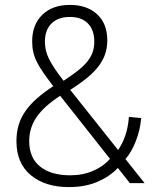

<svg xmlns="http://www.w3.org/2000/svg" viewBox="-20 -746 636 782"><path d="M260 16Q164 16 105.5 -32.5Q47 -81 47 -171Q47 -208 56.5 -238.5Q66 -269 85 -295.5Q104 -322 132 -346.5Q160 -371 197 -395Q174 -425 157.5 -448.5Q141 -472 130.5 -493Q120 -514 115.5 -534Q111 -554 111 -577Q111 -646 152.5 -686Q194 -726 265 -726Q334 -726 375.5 -688Q417 -650 417 -581Q417 -552 408.5 -526.5Q400 -501 382 -477Q364 -453 335.5 -429.5Q307 -406 266 -380L461 -135Q479 -161 490.5 -194.5Q502 -228 505 -270L555 -265Q551 -217 533.5 -172Q516 -127 491 -98L569 0H509L460 -62Q427 -27 377 -5.5Q327 16 260 16ZM266 -32Q318 -32 360 -50.5Q402 -69 428 -99L225 -356Q158 -312 128.5 -268.5Q99 -225 99 -171Q99 -103 143.5 -67.5Q188 -32 266 -32ZM239 -417Q274 -440 298 -459Q322 -478 336.5 -496.5Q351 -515 357.5 -534Q364 -553 364 -577Q364 -624 338 -650.5Q312 -677 265 -677Q217 -677 190 -650.5Q163 -624 163 -577Q163 -559 166.5 -542.5Q170 -526 179 -507.5Q188 -489 202.5 -467Q217 -445 239 -417Z"/></svg>

Font: Geist ExtLt
Style: Regular
Weight: 400
Designer: Basement.studio, Andrés Briganti, Mateo Zaragoza
Foundry: Basement.studio, Vercel, Andrés Briganti, Guido Ferreyra, Mateo Zaragoza
Version: Version 1.401